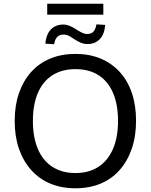

<svg xmlns="http://www.w3.org/2000/svg" viewBox="-20 -1004 811 1033"><path d="M386 9Q311 9 251 -16Q191 -41 148 -89Q105 -137 82 -203.5Q59 -270 59 -353Q59 -436 82 -502.5Q105 -569 147.5 -616.5Q190 -664 250.5 -689Q311 -714 386 -714Q461 -714 521 -689Q581 -664 624 -617Q667 -570 689.5 -503.5Q712 -437 712 -354Q712 -271 689 -204Q666 -137 623.5 -89Q581 -41 521 -16Q461 9 386 9ZM386 -73Q458 -73 509 -106Q560 -139 587.5 -202Q615 -265 615 -353Q615 -442 588 -504.5Q561 -567 510 -599.5Q459 -632 386 -632Q314 -632 262.5 -599.5Q211 -567 184 -504.5Q157 -442 157 -353Q157 -265 184 -202Q211 -139 262.5 -106Q314 -73 386 -73ZM234 -925V-984H536V-925ZM451 -767Q432 -767 415 -774Q398 -781 375 -796Q356 -810 344.5 -814Q333 -818 323 -818Q300 -818 288 -805.5Q276 -793 271 -766L224 -769Q227 -803 239.5 -826Q252 -849 273 -860.5Q294 -872 320 -872Q337 -872 353.5 -865.5Q370 -859 393 -844Q414 -831 426 -826Q438 -821 448 -821Q471 -821 482.5 -833.5Q494 -846 499 -873L546 -870Q542 -819 516.5 -793Q491 -767 451 -767Z"/></svg>

Font: Nunito Sans 12pt Medium
Style: Regular
Weight: 500
Designer: Vernon Adams
Foundry: Vernon Adams
Version: Version 3.101;gftools[0.9.27]